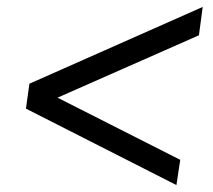

<svg xmlns="http://www.w3.org/2000/svg" viewBox="-20 -570 616 555"><path d="M490 -35 55 -256 65 -328 566 -550 555 -468 113 -273 118 -302 501 -108Z"/></svg>

Font: Nunitoga
Style: Medium Italic
Weight: 500
Italic angle: -9°
Designer: Vernon Adams
Foundry: Vernon Adams
Version: Version 1.0